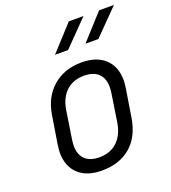

<svg xmlns="http://www.w3.org/2000/svg" viewBox="-143 -891 895 1007"><g transform="rotate(-20 304.5 -387.5)"><path d="M77 -154Q77 -167 81 -197L106 -353Q121 -449 185 -504.5Q249 -560 345 -560Q429 -560 475.5 -516.5Q522 -473 522 -396Q522 -383 518 -353L493 -197Q477 -97 415 -43.5Q353 10 254 10Q170 10 123.5 -33.5Q77 -77 77 -154ZM414 -197 438 -353Q441 -373 441 -388Q441 -437 413.5 -463.5Q386 -490 334 -490Q273 -490 234.5 -454.5Q196 -419 185 -353L161 -197Q158 -178 158 -162Q158 -113 185.5 -86.5Q213 -60 265 -60Q326 -60 364.5 -96Q403 -132 414 -197ZM302 -645H229L357 -785H439ZM471 -645H399L526 -785H609Z"/></g></svg>

Font: JetBrains Mono Semi Light
Style: Italic
Weight: 350
Italic angle: -9°
Monospace: yes
Designer: Philipp Nurullin, Konstantin Bulenkov
Foundry: JetBrains
Version: 2.002